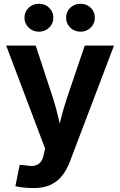

<svg xmlns="http://www.w3.org/2000/svg" viewBox="-20 -773 626 1000"><path d="M60.1 196.8 82.5 85.4 116.2 88.4Q142.1 93.8 160.9 89.6Q179.7 85.4 191.4 71.3Q203.1 57.1 207.5 32.7L214.8 0.5L12.2 -535.6H166L255.9 -262.2Q272.5 -210.9 283.9 -160.2Q295.4 -109.4 308.6 -55.2H272.5Q285.6 -109.4 298.8 -160.6Q312 -211.9 328.6 -262.2L421.4 -535.6H573.7L343.8 69.3Q327.1 113.3 302.2 143.8Q277.3 174.3 241.5 190.4Q205.6 206.5 155.8 206.5Q128.4 206.5 103.3 203.9Q78.1 201.2 60.1 196.8ZM399.4 -607.9Q367.7 -607.9 345.9 -629.2Q324.2 -650.4 324.2 -680.7Q324.2 -711.4 345.9 -732.4Q367.7 -753.4 399.4 -753.4Q430.7 -753.4 452.4 -732.4Q474.1 -711.4 474.1 -680.7Q474.1 -650.4 452.4 -629.2Q430.7 -607.9 399.4 -607.9ZM182.6 -607.9Q150.9 -607.9 129.2 -629.2Q107.4 -650.4 107.4 -680.7Q107.4 -711.4 129.2 -732.4Q150.9 -753.4 182.6 -753.4Q214.4 -753.4 236.1 -732.4Q257.8 -711.4 257.8 -680.7Q257.8 -650.4 236.1 -629.2Q214.4 -607.9 182.6 -607.9Z"/></svg>

Font: Inter 20pt
Style: Bold
Weight: 700
Version: Version 4.001;git-66647c0bb